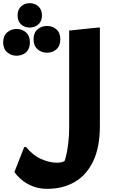

<svg xmlns="http://www.w3.org/2000/svg" viewBox="-130 -934 720 1213"><path d="M35 -5Q78 48 131 71Q184 94 229 94Q253 94 268 88Q283 82 296 74L261 117Q276 96 286 57Q296 18 301.5 -30.5Q307 -79 307 -126V-741L490 -760H501V-138Q501 -3 458.5 85Q416 173 341.5 216Q267 259 169 259Q120 259 82.5 245Q45 231 18.5 211Q-8 191 -22 174.5Q-36 158 -39 153L23 -5ZM58 -760Q25 -760 3 -780Q-19 -800 -19 -837Q-19 -873 3 -893.5Q25 -914 58 -914Q90 -914 112.5 -893.5Q135 -873 135 -837Q135 -800 112.5 -780Q90 -760 58 -760ZM167 -601Q132 -601 107 -623Q82 -645 82 -686Q82 -727 107 -748.5Q132 -770 167 -770Q202 -770 226.5 -748.5Q251 -727 251 -686Q251 -645 227 -623Q203 -601 167 -601ZM-26 -582Q-60 -582 -85 -604Q-110 -626 -110 -667Q-110 -707 -85 -729Q-60 -751 -25 -751Q10 -751 34.5 -729Q59 -707 59 -667Q59 -626 35 -604Q11 -582 -26 -582Z"/></svg>

Font: Kufam ExtraBold
Style: Regular
Weight: 800
Designer: Wael Morcos, Artur Schmal
Foundry: Original Type
Version: Version 1.300; ttfautohint (v1.8.3)